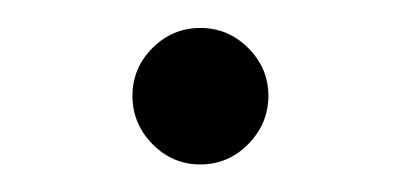

<svg xmlns="http://www.w3.org/2000/svg" viewBox="-20 -482 288 138"><path d="M89.6 -378.4Q75.2 -393.1 75.2 -413.1Q75.2 -433.1 89.6 -447.5Q104 -461.9 124 -461.9Q144 -461.9 158.4 -447.5Q172.9 -433.1 172.9 -413.1Q172.9 -393.1 158.4 -378.4Q144 -363.8 124 -363.8Q104 -363.8 89.6 -378.4Z"/></svg>

Font: Dihjauti
Style: Regular
Weight: 400
Designer: T. Christopher White
Version: Version 3.0.0